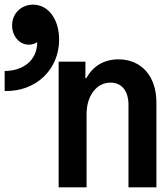

<svg xmlns="http://www.w3.org/2000/svg" viewBox="-97 -805 697 825"><path d="M155 0H275V-315C275 -394 318 -450 378 -450C426 -450 455 -414 455 -355V0H575V-365C575 -477 511 -550 412 -550C350 -550 302 -521 274 -469H270V-540H155ZM-77 -500V-414C56 -410 157 -505 157 -635C157 -722 111 -785 45 -785C-6 -785 -45 -747 -45 -696C-45 -650 -14 -613 27 -613C40 -613 53 -617 63 -624C63 -543 -1 -500 -77 -500Z"/></svg>

Font: CommitMono-dimboump
Style: Bold
Weight: 700
Monospace: yes
Designer: Eigil Nikolajsen
Foundry: Eigil Nikolajsen
Version: Version 1.143